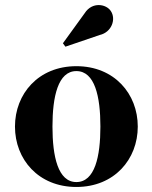

<svg xmlns="http://www.w3.org/2000/svg" viewBox="-20 -733 606 763"><path d="M376.5 -594C424 -605 442 -657 420.5 -689C402.5 -717 346.5 -727.5 316.5 -680.5L230 -561L240 -547.5ZM39.5 -230C39.5 -100 132.5 10 283.5 10C434.5 10 527.5 -100 527.5 -230C527.5 -360 434.5 -470 283.5 -470C132.5 -470 39.5 -360 39.5 -230ZM188.5 -230C188.5 -349 210.5 -450.5 283.5 -450.5C357 -450.5 379 -349 379 -230C379 -111 357 -9.5 283.5 -9.5C210.5 -9.5 188.5 -111 188.5 -230Z"/></svg>

Font: Bodoni* 11pt
Style: Bold
Weight: 700
Version: Version 2.3